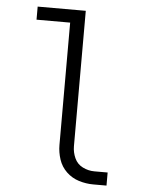

<svg xmlns="http://www.w3.org/2000/svg" viewBox="-53 -777 605 819"><g transform="rotate(5 250.0 -367.5)"><path d="M377 0Q346 0 315.5 -9.5Q285 -19 262 -41Q239 -63 229 -93.5Q219 -124 219 -155V-679H75V-735H281V-155Q281 -129 292 -104.5Q303 -80 327 -68Q351 -56 377 -56H434V0Z"/></g></svg>

Font: Iosevka SS01 Light
Style: Regular
Weight: 300
Monospace: yes
Designer: Belleve Invis
Foundry: Belleve Invis
Version: 2.3.3; ttfautohint (v1.8.3)